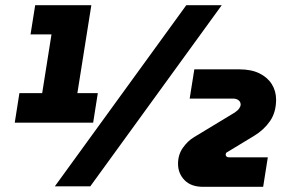

<svg xmlns="http://www.w3.org/2000/svg" viewBox="-20 -720 1112 742"><path d="M37 -246 55 -360H143L179 -587H98L116 -700H333L279 -360H358L340 -246ZM192 0 700 -700H837L329 0ZM765 2Q718 2 693 -24Q668 -50 668 -87Q668 -122 686.5 -148.5Q705 -175 730 -190L887 -285Q899 -293 904.5 -301Q910 -309 910 -316Q910 -326 902 -332.5Q894 -339 880 -339H713L731 -452H905Q951 -452 982.5 -436.5Q1014 -421 1030.5 -394.5Q1047 -368 1047 -335Q1047 -286 1023.5 -252Q1000 -218 962 -195L858 -132Q855 -131 853.5 -128Q852 -125 852 -123Q852 -119 855 -115.5Q858 -112 865 -112H1015L997 2Z"/></svg>

Font: MuseoModerno Thin Black
Style: Italic
Weight: 900
Italic angle: -9°
Version: Version 1.003